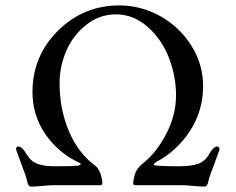

<svg xmlns="http://www.w3.org/2000/svg" viewBox="-20 -684 870 709"><path d="M277 -81Q197 -117 148 -188Q99 -259 100 -347Q101 -479 195 -571.5Q289 -664 421 -664Q501 -664 572.5 -624Q644 -584 687.5 -514Q731 -444 730 -362Q729 -273 680.5 -199Q632 -125 555 -85Q548 -79 547 -74Q573 -70 643 -70Q684 -70 710 -78.5Q736 -87 751 -113Q768 -143 782 -143Q786 -143 789 -139Q792 -135 790 -130Q784 -112 773.5 -84.5Q763 -57 757 -40Q751 -23 749 -12Q745 5 735 5Q719 5 693.5 2.5Q668 0 655 0H480Q470 0 472 -11Q475 -34 481 -48Q483 -53 487.5 -59.5Q492 -66 496.5 -70.5Q501 -75 503 -77Q554 -115 592 -186Q630 -257 630 -332Q630 -402 604 -470Q578 -538 525.5 -584.5Q473 -631 408 -631Q347 -631 298 -592Q249 -553 224.5 -495.5Q200 -438 200 -377Q200 -281 234.5 -199.5Q269 -118 333 -71Q342 -64 349 -48Q355 -34 358 -11Q359 0 350 0H175Q162 0 136.5 2.5Q111 5 95 5Q84 5 81 -12Q79 -23 73 -40Q67 -57 56.5 -84.5Q46 -112 40 -130Q38 -135 40.5 -139Q43 -143 48 -143Q62 -143 79 -113Q87 -100 97.5 -91Q108 -82 122.5 -77.5Q137 -73 152 -71.5Q167 -70 187 -70Q245 -70 266 -72Q275 -73 278 -78Q279 -80 277 -81Z"/></svg>

Font: EB Garamond
Style: SC
Weight: 400
Version: Version 000.010